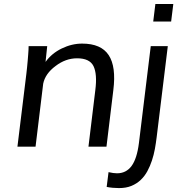

<svg xmlns="http://www.w3.org/2000/svg" viewBox="-20 -731 893 957"><path d="M66.9 0 111.3 -362.3Q113.3 -378.9 115 -396Q116.7 -413.1 118.2 -430.2Q119.6 -447.3 120.6 -460.4Q121.6 -473.6 122.1 -482.9L122.6 -501H215.3L207 -422.4Q237.3 -464.8 287.6 -489.3Q337.9 -513.7 389.2 -513.7Q483.9 -513.7 521.7 -456.3Q559.6 -398.9 544.9 -282.2L510.7 0H420.9L455.1 -281.7Q465.3 -362.3 445.8 -401.9Q426.3 -440.4 364.3 -440.4Q307.1 -440.4 256.8 -401.9Q205.6 -363.8 195.3 -314L157.2 0ZM743.7 -623.5 754.4 -710.9H843.8L833 -623.5ZM573.2 206.5Q541.5 206.5 511.7 200.7L521 127Q545.9 132.8 563 132.8Q608.9 132.8 635.7 96.4Q662.6 60.1 672.4 -17.6L731.4 -501H816.4L760.7 -45.9Q757.3 -18.1 752 11.5Q746.6 41 737.3 69.1Q728 97.2 714.6 122.1Q701.2 147 681.4 165.8Q661.6 184.6 635 195.6Q608.4 206.5 573.2 206.5Z"/></svg>

Font: Ride
Style: Italic
Weight: 400
Version: Version 3.000